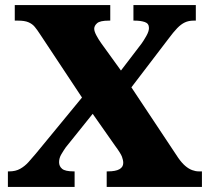

<svg xmlns="http://www.w3.org/2000/svg" viewBox="-20 -734 825 754"><path d="M11 0V-61H17Q41 -61 59 -71Q77 -81 91.5 -97Q106 -113 121 -131L302 -351L137 -600Q126 -617 116.5 -628.5Q107 -640 92 -646.5Q77 -653 51 -653H38V-714H413V-653H407Q373 -653 361.5 -643Q350 -633 350 -621Q350 -611 358.5 -595Q367 -579 377 -565L455 -457L536 -563Q544 -574 554.5 -592.5Q565 -611 565 -624Q565 -642 548.5 -647.5Q532 -653 509 -653H504V-714H749V-653H740Q721 -653 706 -646Q691 -639 676 -623.5Q661 -608 641 -581L496 -391L680 -114Q694 -94 707.5 -82.5Q721 -71 734.5 -66Q748 -61 760 -61H773V0H399V-61H404Q434 -61 449 -69.5Q464 -78 464 -94Q464 -105 459 -118.5Q454 -132 431 -163L344 -287L238 -155Q229 -142 220.5 -127.5Q212 -113 212 -97Q212 -81 224 -71Q236 -61 269 -61H273V0Z"/></svg>

Font: Noto Serif Tibetan Black
Style: Regular
Weight: 900
Version: Version 2.103